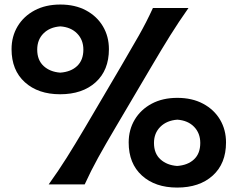

<svg xmlns="http://www.w3.org/2000/svg" viewBox="-20 -825 1068 859"><path d="M249 -403.3Q150.9 -403.3 91.3 -457Q31.7 -510.7 31.7 -605Q31.7 -662.1 58.8 -707.3Q85.9 -752.4 135 -778.6Q184.1 -804.7 250 -804.7Q315.9 -804.7 364.7 -778.6Q413.6 -752.4 440.4 -707.3Q467.3 -662.1 467.3 -605Q467.3 -510.7 408 -457Q348.6 -403.3 249 -403.3ZM197.8 0Q241.7 -61 278.8 -120.1Q315.9 -179.2 360.4 -254.4L521.5 -528.3Q566.9 -605.5 601.1 -665.8Q635.3 -726.1 664.1 -789.1H823.2Q778.8 -726.1 741.2 -665.8Q703.6 -605.5 658.2 -528.3L496.6 -254.4Q452.1 -179.2 419.4 -120.1Q386.7 -61 358.9 0ZM249.5 -500Q297.4 -503.4 325.2 -529.8Q353 -556.2 353 -603Q353 -646.5 325.2 -675Q297.4 -703.6 250 -707Q202.6 -703.6 174.6 -675.5Q146.5 -647.5 146.5 -603Q146.5 -556.2 175 -529.8Q203.6 -503.4 249.5 -500ZM772.5 14.2Q674.3 14.2 615 -39.6Q555.7 -93.3 555.7 -187.5Q555.7 -244.6 582.8 -289.8Q609.9 -335 658.7 -361.1Q707.5 -387.2 773.4 -387.2Q839.4 -387.2 888.4 -361.1Q937.5 -335 964.4 -289.8Q991.2 -244.6 991.2 -187.5Q991.2 -93.3 931.9 -39.6Q872.6 14.2 772.5 14.2ZM772.5 -82.5Q820.3 -85.9 848.1 -112.1Q876 -138.2 876 -185.5Q876 -229 848.4 -257.6Q820.8 -286.1 773.4 -289.6Q726.1 -286.1 697.5 -257.8Q668.9 -229.5 668.9 -185.5Q668.9 -138.2 697.8 -112.1Q726.6 -85.9 772.5 -82.5Z"/></svg>

Font: Pinar DS1 Bold
Style: Regular
Weight: 700
Designer: Amin Abedi
Version: Version 3.000